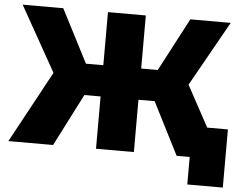

<svg xmlns="http://www.w3.org/2000/svg" viewBox="-56 -770 1250 980"><g transform="rotate(5 569.0 -279.5)"><path d="M735 -268H652V0H458V-268H375L238 0H9L208 -367L21 -700H229L369 -428H458V-700H652V-428H737L880 -700H1087L900 -367L1014 -157H1120V141H938V0H871Z"/></g></svg>

Font: Chess Sans ExtraBold
Style: Regular
Weight: 800
Designer: Wolf Bōese
Foundry: Wolf Bōese
Version: Version 7.223